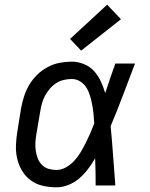

<svg xmlns="http://www.w3.org/2000/svg" viewBox="-20 -791 640 819"><path d="M220 8Q191 8 162.5 1.5Q134 -5 111.5 -21.5Q89 -38 74.5 -62Q60 -86 53.5 -113.5Q47 -141 48 -170.5Q49 -200 54 -230L70 -330Q75 -356 83 -381Q91 -406 105 -429.5Q119 -453 139 -472.5Q159 -492 183.5 -505Q208 -518 234 -523Q260 -528 286 -528Q313 -528 338.5 -517.5Q364 -507 381.5 -487.5Q399 -468 410 -444Q421 -420 429 -394Q439 -426 450 -457.5Q461 -489 472 -520H556Q530 -453 505 -386Q480 -319 452 -253Q458 -190 462.5 -126.5Q467 -63 472 0H388Q388 -28 387.5 -56.5Q387 -85 386 -113V-115Q386 -115 386 -115Q386 -115 386 -116Q372 -92 355.5 -70Q339 -48 318 -30Q297 -12 271.5 -2Q246 8 220 8ZM220 -66Q242 -66 262 -77.5Q282 -89 297.5 -106Q313 -123 324.5 -142.5Q336 -162 346 -182Q356 -202 365 -222.5Q374 -243 382 -264Q381 -284 379 -304Q377 -324 373.5 -343Q370 -362 364.5 -381Q359 -400 349 -416.5Q339 -433 322.5 -443.5Q306 -454 286 -454Q269 -454 252 -450Q235 -446 220 -436.5Q205 -427 193 -413Q181 -399 172.5 -383.5Q164 -368 159.5 -351.5Q155 -335 152 -318L135 -218Q132 -200 131 -182.5Q130 -165 132.5 -148Q135 -131 141 -115.5Q147 -100 158.5 -88Q170 -76 186.5 -71Q203 -66 220 -66ZM326 -575 279 -625 437 -771 496 -709Z"/></svg>

Font: Zed Sans Extended
Style: Italic
Weight: 400
Width: 7
Italic angle: -9°
Designer: Belleve Invis
Foundry: Belleve Invis
Version: Version 1.0.0; ttfautohint (v1.8.4)